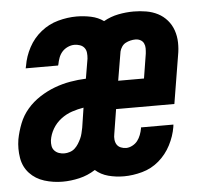

<svg xmlns="http://www.w3.org/2000/svg" viewBox="-44 -575 688 630"><g transform="rotate(-5 300.0 -260.0)"><path d="M138 8Q107 8 78 -1Q49 -10 29.5 -31Q10 -52 5 -82Q0 -112 5 -143Q10 -169 20 -194.5Q30 -220 48 -241Q66 -262 90 -277.5Q114 -293 139.5 -302.5Q165 -312 191 -316.5Q217 -321 243 -322L254 -387Q255 -397 254 -406.5Q253 -416 247.5 -423Q242 -430 233 -433Q224 -436 215 -436Q204 -436 193 -431Q182 -426 174.5 -417.5Q167 -409 163 -398Q159 -387 157 -376Q157 -376 156.5 -375Q156 -374 156 -373H49Q50 -375 50 -377Q50 -379 51 -381Q56 -412 71.5 -441Q87 -470 112.5 -490.5Q138 -511 169 -519.5Q200 -528 230 -528Q254 -528 277.5 -523Q301 -518 319 -505Q342 -518 367.5 -523Q393 -528 418 -528Q439 -528 459.5 -524.5Q480 -521 497.5 -512Q515 -503 528 -488Q541 -473 547.5 -454Q554 -435 554.5 -414Q555 -393 551 -372L525 -214H333L320 -133Q318 -124 319 -114.5Q320 -105 324.5 -98Q329 -91 337.5 -87.5Q346 -84 355 -84Q365 -84 375.5 -89.5Q386 -95 392.5 -103.5Q399 -112 403 -122.5Q407 -133 409 -144Q409 -144 409 -145Q409 -146 409 -147H516Q516 -145 515.5 -143Q515 -141 515 -139Q510 -109 495 -80Q480 -51 455.5 -30Q431 -9 400 -0.5Q369 8 340 8Q313 8 288.5 1.5Q264 -5 246 -21Q221 -5 193 1.5Q165 8 138 8ZM348 -306H433L446 -387Q447 -396 447 -404.5Q447 -413 443.5 -420.5Q440 -428 432.5 -432Q425 -436 416 -436Q408 -436 399.5 -434Q391 -432 383.5 -428Q376 -424 371 -416.5Q366 -409 364 -401ZM152 -84Q160 -84 169.5 -87Q179 -90 186 -96.5Q193 -103 198 -111Q203 -119 207 -127.5Q211 -136 213 -145Q215 -154 217 -163L227 -228Q208 -225 188.5 -218.5Q169 -212 152 -199Q135 -186 124.5 -168Q114 -150 111 -130Q110 -121 111.5 -112Q113 -103 119 -96.5Q125 -90 133.5 -87Q142 -84 152 -84Z"/></g></svg>

Font: Iosevka SS04 SmBd Ex Obl
Style: Regular
Weight: 600
Width: 7
Italic angle: -9°
Monospace: yes
Designer: Belleve Invis
Foundry: Belleve Invis
Version: Version 19.0.0; ttfautohint (v1.8.4)